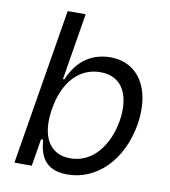

<svg xmlns="http://www.w3.org/2000/svg" viewBox="-83 -798 781 881"><g transform="rotate(10 308.0 -357.5)"><path d="M122.2 0 142.8 -126.4H152.7C158.4 -54 183.2 11.4 289.1 11.4C424.7 11.4 538 -98 567.5 -271.3C595.2 -443.2 518.1 -552.6 393.5 -552.6C287.3 -552.6 230.1 -487.2 201 -416.2H193.9L245 -727.3H161.2L41.2 0ZM168.3 -272.7C187.9 -394.9 255.7 -477.3 358.7 -477.3C464.5 -477.3 502.1 -387.8 483.7 -272.7C463.8 -156.2 394.5 -63.9 289.8 -63.9C188.6 -63.9 147.4 -149.1 168.3 -272.7Z"/></g></svg>

Font: Riot Sans 2.0
Style: Italic
Weight: 400
Italic angle: -9.39999°
Designer: Rasmus Andersson
Foundry: rsms
Version: Version 3.006;hotconv 1.0.109;makeotfexe 2.5.65596